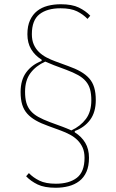

<svg xmlns="http://www.w3.org/2000/svg" viewBox="-20 -730 548 904"><path d="M399 13Q399 52 387 79Q375 106 353.5 122.5Q332 139 303.5 146.5Q275 154 242 154Q189 154 157 138.5Q125 123 103 100L116 85Q136 106 165.5 120.5Q195 135 243 135Q306 135 342 107Q378 79 378 13Q378 -15 369 -35Q360 -55 345 -70Q330 -85 309.5 -96Q289 -107 267 -115L207 -137Q173 -149 148.5 -163Q124 -177 108 -195Q92 -213 84.5 -237.5Q77 -262 77 -297Q77 -354 104 -390Q131 -426 176 -443V-449Q144 -469 126.5 -498.5Q109 -528 109 -569Q109 -608 121.5 -635Q134 -662 155 -678.5Q176 -695 204.5 -702.5Q233 -710 266 -710Q319 -710 351 -694.5Q383 -679 405 -656L392 -641Q372 -662 343 -676.5Q314 -691 265 -691Q202 -691 166 -663Q130 -635 130 -569Q130 -541 139 -520.5Q148 -500 163.5 -485Q179 -470 199 -459.5Q219 -449 241 -441L301 -419Q335 -407 359.5 -393Q384 -379 400 -361Q416 -343 423.5 -318Q431 -293 431 -259Q431 -202 404.5 -166Q378 -130 332 -113V-107Q364 -87 381.5 -57.5Q399 -28 399 13ZM410 -258Q410 -288 404 -309.5Q398 -331 384 -347.5Q370 -364 347.5 -376.5Q325 -389 293 -401L234 -423Q223 -428 213.5 -431.5Q204 -435 193 -440Q149 -420 123.5 -386Q98 -352 98 -298Q98 -268 104 -246.5Q110 -225 124 -208.5Q138 -192 160.5 -179.5Q183 -167 215 -155L275 -133Q294 -126 316 -116Q359 -136 384.5 -170Q410 -204 410 -258Z"/></svg>

Font: IBM Plex Sans Condensed Thin
Style: Regular
Weight: 100
Width: 3
Designer: Mike Abbink, Paul van der Laan, Pieter van Rosmalen
Foundry: Bold Monday
Version: Version 1.3